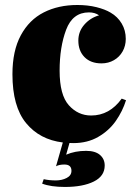

<svg xmlns="http://www.w3.org/2000/svg" viewBox="-20 -553 543 761"><path d="M255.4 13.7 242.2 60.1Q277.3 44.9 321.3 44.9Q357.4 44.9 376.2 61Q395 77.1 395 103Q395 145 351.8 166.5Q308.6 188 237.3 188Q181.6 188 147 174.8L153.3 157.2Q175.3 162.1 201.2 162.1Q225.6 162.1 244.4 152.3Q263.2 142.6 263.2 124Q263.2 99.1 235.4 99.1Q214.4 99.1 202.1 106L229 11.7Q137.2 0.5 83.3 -65.2Q29.3 -130.9 29.3 -258.8Q29.3 -351.6 62.5 -413.1Q95.7 -474.6 153.6 -503.9Q211.4 -533.2 286.6 -533.2Q327.6 -533.2 362.1 -524.7Q396.5 -516.1 418.5 -502.9Q446.3 -486.8 462.4 -459.7Q478.5 -432.6 478.5 -398.9Q478.5 -371.6 466.1 -349.4Q453.6 -327.1 431.6 -314.5Q409.7 -301.8 382.3 -301.8Q339.4 -301.8 314.9 -326.7Q290.5 -351.6 290.5 -392.1Q290.5 -428.2 314.2 -455.3Q337.9 -482.4 372.6 -492.2Q356.4 -503.9 332.5 -503.9Q268.1 -503.9 242.2 -435.3Q216.3 -366.7 216.3 -272.9Q216.3 -176.8 252.7 -136Q289.1 -95.2 341.3 -95.2Q414.1 -95.2 462.4 -162.1L479.5 -155.8Q465.8 -111.8 438.7 -73.2Q411.6 -34.7 369.1 -10.3Q326.7 14.2 270.5 14.2Z"/></svg>

Font: TypoPRO Playfair Display
Style: Regular
Weight: 900
Designer: Claus Eggers Sørensen
Foundry: Claus Eggers Sørensen
Version: Version 1.004;PS 001.004;hotconv 1.0.70;makeotf.lib2.5.58329